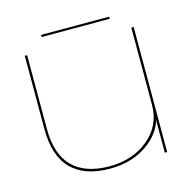

<svg xmlns="http://www.w3.org/2000/svg" viewBox="-99 -764 884 872"><g transform="rotate(-15 342.5 -328.0)"><path d="M572.5 0H583.5V-588H572.5V-144ZM83 -589.5H72V-244Q72 -119 133.5 -56.5Q195 6 314 6Q426.5 6 502.5 -54.2Q578.5 -114.5 578.5 -199L572.5 -226Q572.5 -128 498.5 -66.5Q424.5 -5 314.5 -5Q202 -5 142.5 -63.8Q83 -122.5 83 -243.5ZM168 -652H488V-662H168Z"/></g></svg>

Font: Anybody Expanded Thin
Style: Regular
Weight: 250
Width: 7
Version: Version 1.113;gftools[0.9.25]